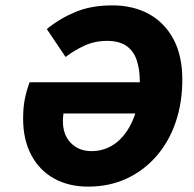

<svg xmlns="http://www.w3.org/2000/svg" viewBox="-20 -682 720 714"><path d="M308 12Q235 12 180.5 -18.5Q126 -49 96 -106Q66 -163 66 -240Q66 -279 71.5 -309.5Q77 -340 90 -376H536L512 -260H216Q207 -194 237.5 -157Q268 -120 320 -120Q360 -120 393 -138.5Q426 -157 450 -191.5Q474 -226 487 -272.5Q500 -319 500 -376Q500 -425 488 -459.5Q476 -494 449 -512Q422 -530 378 -530Q332 -530 292.5 -511.5Q253 -493 224 -470L154 -574Q202 -613 260.5 -637.5Q319 -662 398 -662Q475 -662 533.5 -630Q592 -598 625 -536.5Q658 -475 658 -386Q658 -300 633 -227Q608 -154 561 -100.5Q514 -47 450 -17.5Q386 12 308 12Z"/></svg>

Font: Source Sans 3 ExtraLight Black
Style: Italic
Weight: 900
Italic angle: -11°
Version: Version 3.052;hotconv 1.1.0;makeotfexe 2.6.0